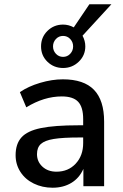

<svg xmlns="http://www.w3.org/2000/svg" viewBox="-20 -871 575 898"><path d="M172 -654Q172 -697 202 -726.5Q232 -756 275 -756Q301 -756 325 -743L398 -851H501L366 -704Q379 -680 379 -654Q379 -612 348.5 -582.5Q318 -553 275 -553Q232 -553 202 -582Q172 -611 172 -654ZM228 -654Q228 -634 241.5 -619.5Q255 -605 275 -605Q295 -605 308.5 -619.5Q322 -634 322 -654Q322 -674 308.5 -688.5Q295 -703 275 -703Q255 -703 241.5 -688.5Q228 -674 228 -654ZM467 -302V0H370V-81Q351 -38 313.5 -15.5Q276 7 226 7Q178 7 138 -12.5Q98 -32 75.5 -67Q53 -102 53 -145Q53 -198 80.5 -228.5Q108 -259 171.5 -272Q235 -285 346 -285H369V-314Q369 -370 345.5 -395Q322 -420 269 -420Q186 -420 103 -369L73 -440Q112 -467 167.5 -483.5Q223 -500 274 -500Q372 -500 419.5 -451Q467 -402 467 -302ZM369 -202V-228H351Q273 -228 231 -221Q189 -214 171 -197.5Q153 -181 153 -150Q153 -115 178.5 -91.5Q204 -68 244 -68Q299 -68 334 -105.5Q369 -143 369 -202Z"/></svg>

Font: wassup Sans
Style: Medium
Weight: 600
Version: Version 2.001